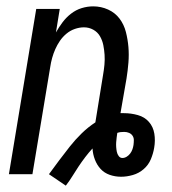

<svg xmlns="http://www.w3.org/2000/svg" viewBox="-20 -548 540 604"><path d="M134 0Q150 -22 166.5 -44Q183 -66 200 -87.5Q217 -109 237 -128.5Q257 -148 280 -163L304 -311Q307 -328 308.5 -344Q310 -360 309 -375.5Q308 -391 305 -406Q302 -421 294.5 -434Q287 -447 273.5 -454.5Q260 -462 244 -462Q230 -462 215.5 -457Q201 -452 189 -442Q177 -432 168.5 -419.5Q160 -407 154 -393.5Q148 -380 144 -365.5Q140 -351 138 -337L82 0H8L94 -520H168L156 -446Q165 -462 176.5 -477.5Q188 -493 203.5 -505Q219 -517 237 -522.5Q255 -528 273 -528Q298 -528 320 -518Q342 -508 356 -489.5Q370 -471 376 -447.5Q382 -424 384 -400Q386 -376 384 -351Q382 -326 378 -301L359 -192H370Q392 -192 413.5 -186Q435 -180 448.5 -164.5Q462 -149 465.5 -127.5Q469 -106 465 -83Q462 -65 454.5 -47Q447 -29 432 -16Q417 -3 398 2.5Q379 8 361 8Q342 8 325 2Q308 -4 296.5 -16.5Q285 -29 278.5 -46Q272 -63 271 -81Q259 -68 248 -53.5Q237 -39 227 -24Q217 -9 207.5 6.5Q198 22 187 36ZM365 -51Q372 -51 378.5 -55Q385 -59 389.5 -65Q394 -71 396.5 -78Q399 -85 400 -92Q401 -100 401 -107.5Q401 -115 397 -121Q393 -127 386 -130Q379 -133 371 -133Q365 -133 360 -132.5Q355 -132 349 -130Q348 -123 347 -115.5Q346 -108 345.5 -100.5Q345 -93 345.5 -85.5Q346 -78 347.5 -70.5Q349 -63 353.5 -57Q358 -51 365 -51Z"/></svg>

Font: Iosevka Term Curly Oblique
Style: Regular
Weight: 400
Italic angle: -9°
Designer: Belleve Invis
Foundry: Belleve Invis
Version: Version 32.3.0